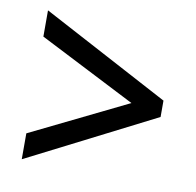

<svg xmlns="http://www.w3.org/2000/svg" viewBox="-58 -600 568 555"><g transform="rotate(10 226.5 -322.5)"><path d="M40 -180 324 -319 40 -464V-541L414 -342V-294L40 -104Z"/></g></svg>

Font: Noto Sans Gurmukhi Condensed
Style: Regular
Weight: 400
Width: 3
Designer: Jelle Bosma - Monotype Design Team
Foundry: Monotype Imaging Inc.
Version: Version 2.004; ttfautohint (v1.8.4.7-5d5b)